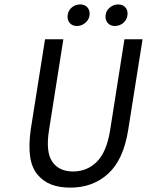

<svg xmlns="http://www.w3.org/2000/svg" viewBox="-20 -838 666 870"><path d="M328.1 -720.2Q309.1 -720.2 297.6 -732.2Q286.1 -744.1 286.1 -762.2Q286.1 -786.1 302.7 -802Q319.3 -817.9 344.2 -817.9Q362.8 -817.9 374.5 -806.2Q386.2 -794.4 386.2 -775.9Q386.2 -752.9 368.9 -736.6Q351.6 -720.2 328.1 -720.2ZM500 -720.2Q481.4 -720.2 469.7 -732.2Q458 -744.1 458 -762.2Q458 -786.1 475.3 -802Q492.7 -817.9 516.1 -817.9Q534.7 -817.9 546.4 -806.4Q558.1 -794.9 558.1 -776.9Q558.1 -752.9 541.3 -736.6Q524.4 -720.2 500 -720.2ZM298.8 12.2Q249 12.2 212.2 -2Q175.3 -16.1 149.4 -47.6Q123.5 -79.1 116.5 -128.9Q109.4 -178.7 119.1 -250L184.1 -660.2H267.1L202.1 -248Q186.5 -149.9 216.8 -105.5Q247.1 -61 311 -61Q375 -61 419.2 -105.5Q463.4 -149.9 479 -248L543.9 -660.2H626L561 -250Q539.6 -114.3 470.2 -51Q400.9 12.2 298.8 12.2Z"/></svg>

Font: Office Code Pro D Italic
Style: Regular
Weight: 400
Italic angle: -9°
Designer: Nathan Rutzky & Paul D. Hunt
Foundry: Adobe Systems Incorporated
Version: Version 1.004;PS 001.004;hotconv 1.0.70;makeotf.lib2.5.58329